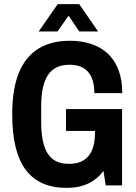

<svg xmlns="http://www.w3.org/2000/svg" viewBox="-20 -896 659 928"><path d="M301 12Q170 12 104.5 -75Q39 -162 39 -343Q39 -465 71 -543.5Q103 -622 165 -660.5Q227 -699 319 -699Q376 -699 422.5 -683Q469 -667 502 -636Q535 -605 553 -557Q571 -509 571 -446H436Q436 -478 429 -503.5Q422 -529 407 -547Q392 -565 369.5 -574Q347 -583 317 -583Q281 -583 255 -571Q229 -559 212 -533.5Q195 -508 187 -470Q179 -432 179 -379V-306Q179 -236 193.5 -191Q208 -146 237.5 -125Q267 -104 314 -104Q357 -104 384.5 -121.5Q412 -139 425.5 -172Q439 -205 439 -251V-263H299V-369H570V0H491L480 -70Q461 -44 435 -25.5Q409 -7 376 2.5Q343 12 301 12ZM167 -744 259 -876H363L454 -744H363L288 -855L335 -854L258 -744Z"/></svg>

Font: Archivo Condensed
Style: Bold
Weight: 700
Width: 3
Designer: Hector Gatti
Foundry: Omnibus-Type
Version: Version 2.001